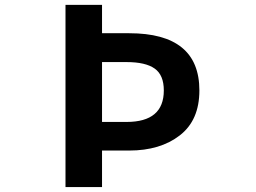

<svg xmlns="http://www.w3.org/2000/svg" viewBox="-20 -760 1040 780"><path d="M246.1 0V-740.2H394.5V-625H504.9Q790 -625 790 -392.6Q790 -271.5 710.4 -210Q630.9 -148.4 504.9 -148.4H394.5V0ZM394.5 -264.6H494.1Q645.5 -264.6 645.5 -392.6Q645.5 -455.1 608.4 -481.4Q571.3 -507.8 494.1 -507.8H394.5Z"/></svg>

Font: Gen Shin Gothic Monospace Bold
Style: Bold
Weight: 700
Designer: [Source Han Sans]
Ryoko NISHIZUKA  (kana & ideographs); Paul D. Hunt (Latin, Greek & Cyrillic); Wenlong ZHANG  (bopomofo
Version: Version 1.002.20150607